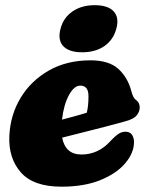

<svg xmlns="http://www.w3.org/2000/svg" viewBox="-20 -707 569 740"><path d="M496.5 -159.5Q496.5 -118.5 463.5 -78.8Q430.5 -39 367.8 -13.2Q305 12.5 217 12.5Q108.5 12.5 60.2 -42.8Q12 -98 16 -183.5Q20 -265 60 -330.8Q100 -396.5 168.8 -435.5Q237.5 -474.5 328.5 -474.5Q399.5 -474.5 435.8 -441.8Q472 -409 486 -356.5Q493 -330 502.5 -323Q518.5 -312.5 518.5 -293.5Q518.5 -276.5 506.5 -262Q494.5 -247.5 461.5 -239Q431.5 -230.5 390 -219.8Q348.5 -209 303.8 -197.8Q259 -186.5 219.5 -176.5Q232 -111.5 294 -111.5Q358 -111.5 404.5 -162Q425 -184 439 -192.5Q453 -201 469 -199Q484 -197 490.2 -185.2Q496.5 -173.5 496.5 -159.5ZM289.5 -377Q265.5 -377 245.5 -340Q225.5 -303 219 -246Q244.5 -252.5 269.8 -259.5Q295 -266.5 314.5 -272.5Q321 -298.5 321 -336.5Q321 -377 289.5 -377ZM296.5 -505.5Q246 -505.5 223.8 -529.2Q201.5 -553 213.5 -597Q224.5 -639 259.5 -663Q294.5 -687 345 -687Q396.5 -687 418.2 -663Q440 -639 428.5 -597Q417 -553.5 382.5 -529.5Q348 -505.5 296.5 -505.5Z"/></svg>

Font: Fraunces 72pt SuperSoft Black
Style: Italic
Weight: 900
Italic angle: -16°
Version: Version 1.000;[b76b70a41]